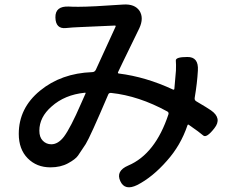

<svg xmlns="http://www.w3.org/2000/svg" viewBox="-20 -770 1040 849"><path d="M587 48Q532 75 512 31Q491 -14 547 -38Q667 -89 725 -265Q727 -273 720 -277Q594 -346 472 -359Q462 -360 459 -353Q378 -163 359 -133Q342 -107 325 -82Q314 -66 281 -48Q248 -30 203 -30Q142 -30 102.5 -70Q63 -110 63 -178Q63 -292 157 -369Q251 -446 387 -451Q399 -451 404 -462L491 -652Q493 -657 488 -657L330 -650Q301 -649 272 -646Q226 -641 225 -693Q224 -744 285 -741Q298 -740 327 -740Q385 -740 526 -750Q576 -753 597 -722Q617 -690 596 -645L523 -495Q510 -469 502 -451Q500 -446 505 -445Q625 -430 745 -374Q750 -372 751 -377L753 -400Q756 -429 758 -458Q759 -486 757.5 -502Q756 -518 808 -518Q859 -519 855 -458Q852 -403 841 -338Q839 -327 848 -322Q899 -292 913 -282Q963 -247 928 -203Q893 -158 878.5 -171Q864 -184 815 -218Q811 -221 809 -216Q779 -127 718 -59Q655 13 587 48ZM207 -132Q237 -132 263 -166Q292 -205 338 -311Q350 -339 358 -356Q360 -361 355 -360Q266 -351 208 -299Q154 -252 154 -192Q154 -163 169.5 -147.5Q185 -132 207 -132Z"/></svg>

Font: Resource Han Rounded KR Medium
Style: Regular
Weight: 500
Designer: Cyano Hao (round all glyphs); Ryoko NISHIZUKA 西塚涼子 (kana, bopomofo & ideographs); Paul D. Hunt (Latin, Greek & Cyrillic)
Foundry: Cyano Hao
Version: 0.990